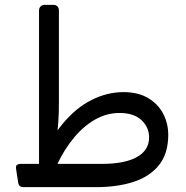

<svg xmlns="http://www.w3.org/2000/svg" viewBox="-20 -770 768 792"><path d="M76 2Q68 2 62.5 -2Q57 -6 55 -16L46 -76Q45 -87 51 -90.5Q57 -94 64 -94H144Q184 -194 238.5 -259.5Q293 -325 357.5 -357.5Q422 -390 489 -390Q550 -390 591 -365.5Q632 -341 653 -301Q674 -261 674 -214Q674 -138 637 -90.5Q600 -43 533 -20.5Q466 2 375 2ZM217 -94H401Q494 -94 544.5 -122Q595 -150 595 -203Q595 -245 563.5 -274.5Q532 -304 473 -304Q420 -304 372.5 -277Q325 -250 285.5 -202.5Q246 -155 217 -94ZM141 -73V-727Q141 -737 147.5 -743.5Q154 -750 164 -750H200Q211 -750 217 -743.5Q223 -737 223 -727V-348Q223 -326 222.5 -306Q222 -286 220.5 -267.5Q219 -249 217.5 -230.5Q216 -212 213.5 -192Q211 -172 208 -149Z"/></svg>

Font: RubikRegular
Style: Regular
Weight: 400
Designer: Hubert and Fischer
Foundry: Hubert and Fischer
Version: Version 2.300;gftools[0.9.30]